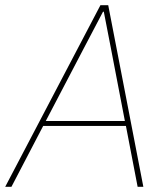

<svg xmlns="http://www.w3.org/2000/svg" viewBox="-32 -718 646 738"><path d="M519 0H497L452 -234H134L12 0H-12L354 -698H384ZM448 -253 394 -534 367 -673H364L291 -534L144 -253Z"/></svg>

Font: IBM Plex Sans Thin
Style: Italic
Weight: 250
Italic angle: -11.31°
Designer: Mike Abbink, Paul van der Laan, Pieter van Rosmalen
Foundry: Bold Monday
Version: Version 3.201